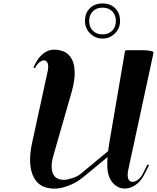

<svg xmlns="http://www.w3.org/2000/svg" viewBox="-20 -1093 917 1122"><path d="M522.5 -1026.9Q501 -1005.4 501 -970.2Q501 -935.1 522.5 -913.6Q543.9 -892.1 579.1 -892.1Q614.3 -892.1 635.7 -913.6Q657.2 -935.1 657.2 -970.2Q657.2 -1005.4 635.7 -1026.9Q614.3 -1048.3 579.1 -1048.3Q543.9 -1048.3 522.5 -1026.9ZM476.6 -970.2Q476.6 -1016.6 504.9 -1044.7Q533.2 -1072.8 579.1 -1072.8Q625 -1072.8 653.3 -1044.7Q681.6 -1016.6 681.6 -970.2Q681.6 -927.7 651.6 -897.7Q621.6 -867.7 579.1 -867.7Q536.6 -867.7 506.6 -897.7Q476.6 -927.7 476.6 -970.2ZM175.3 -699.2 185.1 -718.8Q207 -761.2 235.6 -782Q264.2 -802.7 294.9 -802.7Q327.6 -802.7 351.8 -792.2Q376 -781.7 389.9 -762.7Q403.8 -743.7 410.2 -720Q416.5 -696.3 416.5 -667Q416.5 -619.1 399.4 -558.1L292 -183.6Q281.7 -149.4 281.7 -120.1Q281.7 -83.5 299.3 -62.7Q316.9 -42 353.5 -42Q372.1 -42 402.8 -52.2Q433.6 -62.5 448.7 -74.7L611.8 -210Q614.3 -232.9 618.7 -257.8L710.4 -794.4Q710.4 -796.4 712.9 -797.6Q715.3 -798.8 717.8 -799.3L720.2 -799.8H811Q837.9 -799.8 857.7 -795.9Q877.4 -792 877.4 -785.2Q877.4 -784.7 877 -784.2L729.5 -100.6Q726.1 -85 726.1 -70.8Q726.1 -50.3 733.9 -40.3Q741.7 -30.3 754.9 -30.3Q770 -30.3 786.6 -43Q803.2 -55.7 814 -76.7L842.3 -131.8L851.1 -127.4L822.8 -72.3Q802.7 -33.2 772.2 -12.2Q741.7 8.8 709.5 8.8Q666.5 8.8 636.7 -27.3Q606.9 -63.5 606.9 -129.4Q606.9 -155.3 608.9 -175.3L464.4 -56.2Q426.3 -24.9 380.1 -7.8Q334 9.3 300.3 9.3Q225.1 9.3 190.4 -36.4Q155.8 -82 155.8 -158.7Q155.8 -203.1 167.5 -257.8L256.3 -666Q261.7 -685.5 261.7 -702.6Q261.7 -721.2 254.9 -730.7Q248 -740.2 236.8 -740.2Q224.1 -740.2 209.5 -728Q194.8 -715.8 184.1 -694.8Z"/></svg>

Font: QumpellkaNo12
Style: Regular
Weight: 500
Designer: gluk (gluksza@wp.pl)
Foundry: gluk (gluksza@wp.pl)
Version: Version 00.480